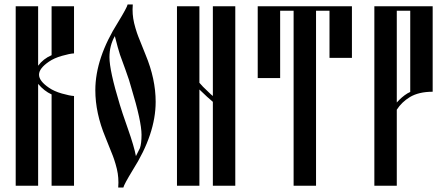

<svg xmlns="http://www.w3.org/2000/svg" viewBox="-20 -828 1999 856"><path d="M150 -535Q173 -566 210 -582V-800H310V-590Q291 -589 256 -579Q221 -569 198 -553Q154 -523 154 -495Q154 -467 198 -437Q221 -421 256 -411Q291 -401 310 -400V0H210V-407Q177 -422 150 -454V0H50V-800H150Z M674 -374Q674 -231 572 -70Q533 -6 530 8H507Q508 0 508 -14Q508 -35 505 -54.5Q502 -74 495 -97.5Q488 -121 483 -133.5Q478 -146 466 -176Q454 -206 450 -216Q405 -324 405 -426Q405 -569 507 -730Q546 -794 549 -808H572Q571 -800 571 -786Q571 -765 574 -745.5Q577 -726 584 -702.5Q591 -679 596 -666.5Q601 -654 613 -624Q625 -594 629 -584Q674 -476 674 -374ZM492 -667Q468 -625 468 -573Q468 -513 514 -362Q522 -334 550 -254.5Q578 -175 586 -132Q596 -152 604 -168Q611 -189 611 -227Q611 -287 565 -438Q558 -466 539 -518Q520 -570 515 -584Q506 -611 492 -667Z M869 0H769V-800H869V-459Q882 -443 906 -421Q921 -406 929 -400V-800H1029V0H929V-374Q907 -392 869 -429Z M1289 0V-780H1229V-480H1129V-800H1549V-570H1449V-780H1389V0Z M1749 0H1649V-800H1909V-419Q1847 -419 1807 -395Q1771 -373 1749 -339ZM1797 -412 1809 -418V-780H1749V-371Q1771 -396 1797 -412Z"/></svg>

Font: Oglavie Unicode
Style: Normal
Weight: 400
Version: Version 1.1